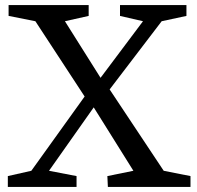

<svg xmlns="http://www.w3.org/2000/svg" viewBox="-20 -740 780 760"><path d="M331 -677 237 -656 378 -432 546 -656 455 -677V-720H718V-677L620 -656L414 -386L628 -64L734 -43V0H407L405 -43L508 -64L351 -315L174 -64L283 -43V0H11V-43L104 -64L315 -358L120 -656L14 -677V-720H331Z"/></svg>

Font: Domine
Style: Regular
Weight: 400
Designer: Pablo Impallari, Rodrigo Fuenzalida, Brenda Gallo
Foundry: Pablo Impallari, Rodrigo Fuenzalida, Brenda Gallo
Version: Version 2.000;September 19, 2022;FontCreator 14.0.0.2877 64-